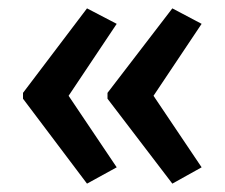

<svg xmlns="http://www.w3.org/2000/svg" viewBox="-20 -740 537 459"><path d="M35 -518V-504L188 -301L259 -340L144 -511L259 -683L188 -720ZM237 -518V-504L392 -301L462 -340L347 -511L462 -683L392 -720Z"/></svg>

Font: Noto Sans Khmer UI Condensed Medium
Style: Regular
Weight: 500
Width: 3
Designer: Danh Hong and the Monotype Design Team
Foundry: Monotype Imaging Inc.
Version: Version 2.002